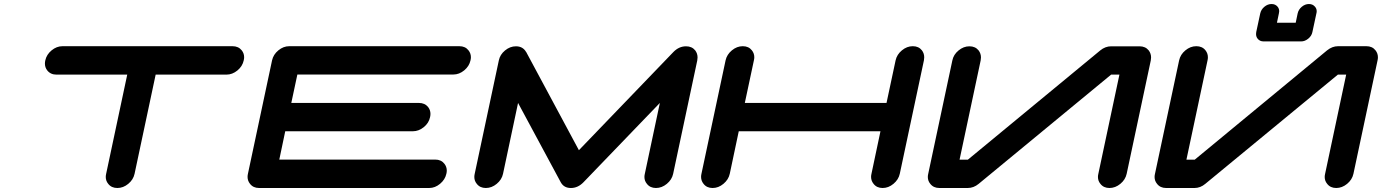

<svg xmlns="http://www.w3.org/2000/svg" viewBox="-20 -940 6910 960"><path d="M1142.6 -709Q1171.9 -709 1188.5 -688.5Q1200.7 -673.3 1200.7 -653.8Q1200.7 -646.5 1198.7 -638.2Q1192.4 -608.4 1167 -587.6Q1141.6 -566.9 1112.3 -566.9H758.3L652.8 -70.8Q646.5 -41.5 621.3 -20.8Q596.2 0 566.9 0Q537.1 0 521 -21Q508.8 -35.6 508.8 -55.2Q508.8 -62.5 510.7 -70.8L616.2 -566.9H262.2Q232.9 -566.9 216.3 -587.9Q204.6 -602.5 204.6 -622.1Q204.6 -629.9 206.5 -638.2Q212.9 -667.5 238 -688.2Q263.2 -709 292.5 -709Z M2156.2 -142.1Q2185.5 -142.1 2201.7 -121.6Q2213.9 -106.4 2213.9 -86.9Q2213.9 -79.6 2211.9 -71.3Q2205.6 -42 2180.4 -21Q2155.3 0 2126 0H1275.4Q1246.1 0 1230 -21Q1217.8 -36.1 1217.8 -55.7Q1217.8 -63 1219.7 -71.3L1340.3 -638.2Q1346.7 -667.5 1371.8 -688.2Q1397 -709 1426.3 -709H2276.9Q2306.2 -709 2322.3 -688.5Q2334.5 -673.3 2334.5 -653.8Q2334.5 -646.5 2332.5 -638.2Q2326.2 -608.9 2301 -588.1Q2275.9 -567.4 2246.6 -567.4H1466.8L1436.5 -425.3H2074.7Q2104 -425.3 2120.6 -404.8Q2132.3 -389.6 2132.3 -370.6Q2132.3 -362.8 2130.4 -354.5Q2124.5 -325.2 2099.1 -304.4Q2073.7 -283.7 2044.4 -283.7H1406.2L1376.5 -142.1Z M3466.3 -637.7 3345.7 -70.8Q3339.4 -41.5 3314.2 -20.8Q3289.1 0 3259.8 0Q3230.5 0 3214.4 -21Q3202.1 -35.6 3202.1 -55.2Q3202.1 -62.5 3204.1 -70.8L3279.3 -425.3L2897.5 -28.8Q2869.6 0 2834.5 0Q2799.3 0 2783.7 -28.8L2570.3 -425.3L2495.1 -70.8Q2488.8 -41.5 2463.6 -20.8Q2438.5 0 2409.2 0Q2379.9 0 2363.8 -21Q2351.6 -35.6 2351.6 -55.2Q2351.6 -62.5 2353.5 -70.8L2474.1 -637.7Q2480 -667 2505.1 -687.7Q2530.3 -708.5 2559.6 -708.5Q2594.2 -708.5 2610.4 -680.2H2610.8L2874.5 -189L3347.2 -680.2Q3375 -708.5 3410.2 -708.5Q3439.5 -708.5 3456.1 -688Q3467.8 -672.4 3467.8 -652.8Q3467.8 -645.5 3466.3 -637.7Z M4599.6 -638.2 4479 -71.3Q4472.7 -42 4447.5 -21Q4422.4 0 4393.1 0Q4363.8 0 4347.7 -21Q4335.4 -36.1 4335.4 -55.7Q4335.4 -63 4337.4 -71.3L4382.3 -283.7H3673.8L3628.9 -71.3Q3622.6 -42 3597.4 -21Q3572.3 0 3543 0Q3513.7 0 3497.6 -21Q3485.4 -36.1 3485.4 -55.7Q3485.4 -63 3487.3 -71.3L3607.9 -638.2Q3614.3 -667.5 3639.4 -688.2Q3664.6 -709 3693.8 -709Q3723.1 -709 3739.3 -688.5Q3751.5 -673.3 3751.5 -653.8Q3751.5 -646.5 3749.5 -638.2L3704.1 -425.3H4412.6L4458 -638.2Q4464.4 -667.5 4489.5 -688.2Q4514.6 -709 4543.9 -709Q4573.2 -709 4589.4 -688.5Q4601.1 -673.3 4601.1 -653.3Q4601.1 -646 4599.6 -638.2Z M5733.9 -637.7 5613.3 -70.8Q5606.9 -41.5 5581.8 -20.8Q5556.6 0 5527.3 0Q5498 0 5481.9 -21Q5469.7 -35.6 5469.7 -55.2Q5469.7 -62.5 5471.7 -70.8L5577.1 -566.9H5535.6L4873 -20.5Q4848.1 0 4818.4 0H4676.8Q4647.5 0 4631.3 -21Q4619.1 -35.6 4619.1 -55.2Q4619.1 -62.5 4621.1 -70.8L4741.7 -637.7Q4747.6 -667 4772.7 -687.7Q4797.9 -708.5 4827.1 -708.5Q4856.4 -708.5 4873 -688Q4884.8 -672.4 4884.8 -652.8Q4884.8 -645.5 4883.3 -637.7L4777.8 -141.6H4819.3L5481.4 -688Q5506.3 -708.5 5536.1 -708.5H5677.7Q5707 -708.5 5723.6 -688Q5735.4 -672.4 5735.4 -652.8Q5735.4 -645.5 5733.9 -637.7Z M6298.3 -732.9Q6278.8 -732.9 6268.1 -746.6Q6260.3 -756.3 6260.3 -770Q6260.3 -774.9 6261.2 -779.8L6281.2 -873Q6285.6 -892.6 6302 -906.2Q6318.4 -919.9 6337.9 -919.9Q6356.9 -919.9 6368.2 -906.2Q6376 -896.5 6376 -883.8Q6376 -878.9 6374.5 -873L6364.7 -826.2H6458.5L6468.3 -873Q6472.7 -892.6 6489 -906.2Q6505.4 -919.9 6524.9 -919.9Q6543.9 -919.9 6555.2 -906.2Q6563.5 -896.5 6563.5 -883.8Q6563.5 -878.4 6562 -873L6542 -779.8Q6538.1 -760.3 6521.2 -746.6Q6504.4 -732.9 6485.4 -732.9ZM6812 -709Q6841.3 -709 6857.4 -688.5Q6869.6 -673.3 6869.6 -653.3Q6869.6 -646 6867.7 -637.7L6747.1 -70.8Q6740.7 -41.5 6715.6 -20.8Q6690.4 0 6661.1 0Q6631.8 0 6615.7 -21Q6603.5 -35.6 6603.5 -55.2Q6603.5 -62.5 6605.5 -70.8L6710.9 -566.9H6669.4L6006.8 -21Q5981.9 0 5952.6 0H5810.5Q5781.2 0 5765.1 -21Q5752.9 -35.6 5752.9 -55.2Q5752.9 -62.5 5754.9 -70.8L5875.5 -637.7Q5881.8 -667.5 5907 -688.2Q5932.1 -709 5961.4 -709Q5991.2 -709 6007.3 -688.5Q6019.5 -673.3 6019.5 -653.3Q6019.5 -646 6017.6 -637.7L5912.1 -141.6H5953.6L6615.2 -688Q6641.1 -709 6670.4 -709Z"/></svg>

Font: Robtronika
Style: Italic
Weight: 400
Italic angle: -12°
Designer: GGBot
Version: 1.00